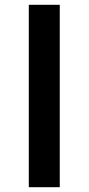

<svg xmlns="http://www.w3.org/2000/svg" viewBox="-20 -780 369 800"><path d="M100 -760V0H229V-760Z"/></svg>

Font: Noto Kufi Arabic SemiBold
Style: Regular
Weight: 600
Designer: Monotype Design Team, David Williams, Khaled Hosny
Foundry: Google LLC
Version: Version 2.109